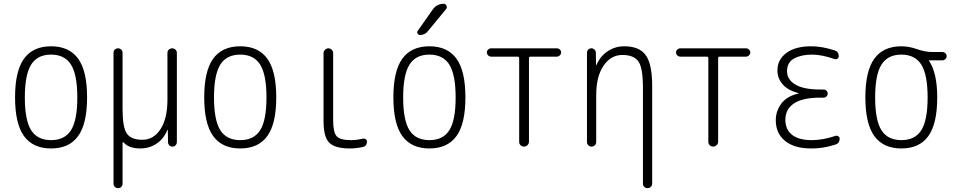

<svg xmlns="http://www.w3.org/2000/svg" viewBox="-20 -775 5040 1015"><path d="M355.5 -433.1Q322.3 -486.3 250 -486.3Q177.7 -486.3 144.5 -433.1Q111.3 -379.9 111.3 -259.8Q111.3 -139.6 144.5 -86.9Q177.7 -34.2 250 -34.2Q322.3 -34.2 355.5 -86.9Q388.7 -139.6 388.7 -259.8Q388.7 -379.9 355.5 -433.1ZM393.1 -55.7Q345.7 9.8 250 9.8Q154.3 9.8 106.9 -55.7Q59.6 -121.1 59.6 -260.3Q59.6 -399.4 106.9 -464.8Q154.3 -530.3 250 -530.3Q345.7 -530.3 393.1 -464.8Q440.4 -399.4 440.4 -260.3Q440.4 -121.1 393.1 -55.7Z M580.1 196.3V-496.1Q580.1 -505.9 586.9 -512.7Q593.8 -519.5 604 -519.5Q614.3 -519.5 621.1 -512.7Q627.9 -505.9 627.9 -496.1V-199.2Q627.9 -100.6 650.9 -68.4Q673.8 -36.1 732.4 -36.1Q792 -36.1 828.6 -92.3Q865.2 -148.4 865.2 -249V-495.1Q865.2 -505.9 872.6 -512.7Q879.9 -519.5 890.1 -519.5Q900.4 -519.5 907.7 -512.7Q915 -505.9 915 -495.1V-24.4Q915 -14.6 908.7 -7.3Q902.3 0 892.1 0Q881.8 0 875 -6.8Q868.2 -13.7 868.2 -24.4L867.2 -87.9Q867.2 -88.9 866.2 -88.9Q864.3 -88.9 864.3 -86.9Q845.7 -41 807.6 -15.6Q769.5 9.8 721.7 9.8Q662.1 9.8 633.8 -21.5Q631.8 -23.4 629.9 -22.9Q627.9 -22.5 627.9 -19.5V196.3Q627.9 206.1 621.1 212.9Q614.3 219.7 604 219.7Q593.8 219.7 586.9 212.9Q580.1 206.1 580.1 196.3Z M1355.5 -433.1Q1322.3 -486.3 1250 -486.3Q1177.7 -486.3 1144.5 -433.1Q1111.3 -379.9 1111.3 -259.8Q1111.3 -139.6 1144.5 -86.9Q1177.7 -34.2 1250 -34.2Q1322.3 -34.2 1355.5 -86.9Q1388.7 -139.6 1388.7 -259.8Q1388.7 -379.9 1355.5 -433.1ZM1393.1 -55.7Q1345.7 9.8 1250 9.8Q1154.3 9.8 1106.9 -55.7Q1059.6 -121.1 1059.6 -260.3Q1059.6 -399.4 1106.9 -464.8Q1154.3 -530.3 1250 -530.3Q1345.7 -530.3 1393.1 -464.8Q1440.4 -399.4 1440.4 -260.3Q1440.4 -121.1 1393.1 -55.7Z M1830.1 9.8Q1750 9.8 1720.2 -21Q1690.4 -51.8 1690.4 -134.8V-494.1Q1690.4 -503.9 1698.2 -511.7Q1706.1 -519.5 1715.8 -519.5Q1725.6 -519.5 1733.4 -512.2Q1741.2 -504.9 1741.2 -494.1V-139.6Q1741.2 -75.2 1759.8 -54.7Q1778.3 -34.2 1835 -34.2Q1864.3 -34.2 1898.4 -42Q1906.2 -43.9 1913.1 -39.6Q1919.9 -35.2 1919.9 -27.3Q1919.9 -2.9 1898.4 2Q1863.3 9.8 1830.1 9.8Z M2355.5 -433.1Q2322.3 -486.3 2250 -486.3Q2177.7 -486.3 2144.5 -433.1Q2111.3 -379.9 2111.3 -259.8Q2111.3 -139.6 2144.5 -86.9Q2177.7 -34.2 2250 -34.2Q2322.3 -34.2 2355.5 -86.9Q2388.7 -139.6 2388.7 -259.8Q2388.7 -379.9 2355.5 -433.1ZM2393.1 -55.7Q2345.7 9.8 2250 9.8Q2154.3 9.8 2106.9 -55.7Q2059.6 -121.1 2059.6 -260.3Q2059.6 -399.4 2106.9 -464.8Q2154.3 -530.3 2250 -530.3Q2345.7 -530.3 2393.1 -464.8Q2440.4 -399.4 2440.4 -260.3Q2440.4 -121.1 2393.1 -55.7ZM2267.6 -724.6Q2289.1 -754.9 2325.2 -754.9Q2335.9 -754.9 2340.3 -745.1Q2344.7 -735.4 2337.9 -726.6L2242.2 -610.4Q2227.5 -590.8 2200.2 -589.8Q2192.4 -589.8 2187.5 -597.7Q2182.6 -605.5 2188.5 -612.3Z M2576.2 -475.6Q2567.4 -475.6 2560.5 -482.4Q2553.7 -489.3 2553.7 -498Q2553.7 -506.8 2560.5 -513.2Q2567.4 -519.5 2576.2 -519.5H2923.8Q2932.6 -519.5 2939.5 -513.2Q2946.3 -506.8 2946.3 -498Q2946.3 -489.3 2939.5 -482.4Q2932.6 -475.6 2923.8 -475.6H2784.2Q2776.4 -475.6 2776.4 -466.8V-25.4Q2776.4 -15.6 2768.6 -7.8Q2760.7 0 2750 0Q2740.2 0 2732.4 -6.8Q2724.6 -13.7 2724.6 -25.4V-466.8Q2724.6 -475.6 2715.8 -475.6Z M3107.4 0Q3097.7 0 3090.3 -6.8Q3083 -13.7 3083 -25.4V-496.1Q3083 -505.9 3089.4 -512.7Q3095.7 -519.5 3106 -519.5Q3116.2 -519.5 3123 -512.7Q3129.9 -505.9 3129.9 -496.1L3130.9 -430.7Q3130.9 -429.7 3131.8 -429.7Q3132.8 -429.7 3132.8 -430.7Q3152.3 -476.6 3191.4 -503.4Q3230.5 -530.3 3280.3 -530.3Q3360.4 -530.3 3394 -482.9Q3427.7 -435.5 3427.7 -320.3V196.3Q3427.7 206.1 3420.4 212.9Q3413.1 219.7 3402.8 219.7Q3392.6 219.7 3385.7 212.9Q3378.9 206.1 3378.9 196.3V-310.5Q3378.9 -416 3355 -450.2Q3331.1 -484.4 3270 -484.4Q3209 -484.4 3170.4 -427.2Q3131.8 -370.1 3131.8 -271.5V-25.4Q3131.8 -14.6 3125 -7.3Q3118.2 0 3107.4 0Z M3576.2 -475.6Q3567.4 -475.6 3560.5 -482.4Q3553.7 -489.3 3553.7 -498Q3553.7 -506.8 3560.5 -513.2Q3567.4 -519.5 3576.2 -519.5H3923.8Q3932.6 -519.5 3939.5 -513.2Q3946.3 -506.8 3946.3 -498Q3946.3 -489.3 3939.5 -482.4Q3932.6 -475.6 3923.8 -475.6H3784.2Q3776.4 -475.6 3776.4 -466.8V-25.4Q3776.4 -15.6 3768.6 -7.8Q3760.7 0 3750 0Q3740.2 0 3732.4 -6.8Q3724.6 -13.7 3724.6 -25.4V-466.8Q3724.6 -475.6 3715.8 -475.6Z M4200.2 -280.3Q4201.2 -280.3 4201.2 -281.2Q4201.2 -283.2 4199.2 -283.2Q4144.5 -297.9 4117.2 -329.6Q4089.8 -361.3 4089.8 -402.3Q4089.8 -460 4137.2 -495.1Q4184.6 -530.3 4268.6 -530.3Q4326.2 -530.3 4391.6 -508.8Q4414.1 -502 4414.1 -477.5Q4414.1 -469.7 4407.2 -464.8Q4400.4 -460 4391.6 -462.9Q4325.2 -486.3 4272.5 -486.3Q4215.8 -486.3 4178.2 -465.8Q4140.6 -445.3 4140.6 -398.4Q4140.6 -354.5 4184.6 -328.1Q4228.5 -301.8 4315.4 -301.8H4334Q4342.8 -301.8 4349.1 -295.4Q4355.5 -289.1 4355.5 -280.3Q4355.5 -271.5 4349.1 -265.1Q4342.8 -258.8 4334 -258.8H4315.4Q4223.6 -258.8 4177.7 -228.5Q4131.8 -198.2 4131.8 -141.6Q4131.8 -89.8 4167.5 -62Q4203.1 -34.2 4271.5 -34.2Q4329.1 -34.2 4396.5 -56.6Q4404.3 -59.6 4411.6 -54.7Q4418.9 -49.8 4418.9 -42Q4418.9 -17.6 4396.5 -10.7Q4330.1 10.7 4268.6 9.8Q4178.7 9.8 4129.9 -30.3Q4081.1 -70.3 4081.1 -139.6Q4081.1 -187.5 4110.4 -227.1Q4139.6 -266.6 4200.2 -280.3Z M4850.6 -433.1Q4817.4 -486.3 4745.1 -486.3Q4672.9 -486.3 4639.6 -433.1Q4606.4 -379.9 4606.4 -259.8Q4606.4 -139.6 4639.6 -86.9Q4672.9 -34.2 4745.1 -34.2Q4817.4 -34.2 4850.6 -86.9Q4883.8 -139.6 4883.8 -259.8Q4883.8 -379.9 4850.6 -433.1ZM4745.1 -530.3Q4785.2 -530.3 4828.1 -515.1Q4871.1 -500 4909.2 -500H4961.9Q4970.7 -500 4977.5 -493.7Q4984.4 -487.3 4984.4 -478Q4984.4 -468.8 4977.5 -462.4Q4970.7 -456.1 4961.9 -456.1H4891.6Q4890.6 -456.1 4890.6 -455.1Q4890.6 -454.1 4891.1 -454.1Q4891.6 -454.1 4891.6 -453.1Q4934.6 -388.7 4934.6 -259.8Q4934.6 -121.1 4887.7 -55.7Q4840.8 9.8 4745.1 9.8Q4649.4 9.8 4602.1 -55.7Q4554.7 -121.1 4554.7 -260.3Q4554.7 -399.4 4602.1 -464.8Q4649.4 -530.3 4745.1 -530.3Z"/></svg>

Font: Rounded Mgen+ 2m light
Style: Regular
Weight: 200
Designer: [Source Han Sans]
Ryoko NISHIZUKA  (kana & ideographs); Paul D. Hunt (Latin, Greek & Cyrillic); Wenlong ZHANG  (bopomofo
Version: Version 1.059.20150602